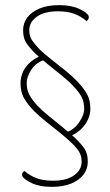

<svg xmlns="http://www.w3.org/2000/svg" viewBox="-20 -724 430 748"><path d="M253 -193 240 -209Q270 -220 289 -248.5Q308 -277 308 -299Q308 -328 297.5 -347Q287 -366 267 -387Q251 -405 223.5 -427.5Q196 -450 167 -473Q138 -496 119 -514Q94 -539 82 -557.5Q70 -576 70 -606Q70 -634 86.5 -656Q103 -678 134.5 -691Q166 -704 211 -704Q258 -704 289.5 -689Q321 -674 325 -662Q326 -660 326 -657Q326 -653 324 -649Q322 -645 317 -642Q296 -660 270 -670Q244 -680 205 -680Q153 -680 123.5 -659Q94 -638 94 -606Q94 -583 104.5 -567.5Q115 -552 134 -532Q150 -516 177.5 -494.5Q205 -473 233.5 -450Q262 -427 280 -408Q306 -381 319 -357.5Q332 -334 332 -300Q332 -280 323.5 -260Q315 -240 297.5 -222.5Q280 -205 253 -193ZM181 4Q134 4 103 -11Q72 -26 67 -38Q66 -40 66 -41Q66 -42 66 -43Q66 -52 75 -58Q96 -40 122 -30Q148 -20 187 -20Q239 -20 268.5 -41Q298 -62 298 -94Q298 -117 288 -133Q278 -149 258 -168Q242 -184 214.5 -206Q187 -228 159 -250.5Q131 -273 112 -292Q86 -319 73 -342.5Q60 -366 60 -400Q60 -420 67.5 -439.5Q75 -459 92 -476Q109 -493 135 -505L148 -489Q118 -478 101 -451Q84 -424 84 -401Q84 -373 95 -353.5Q106 -334 125 -313Q141 -296 169 -273Q197 -250 225.5 -227Q254 -204 273 -186Q299 -161 310.5 -142.5Q322 -124 322 -94Q322 -66 305.5 -44Q289 -22 257.5 -9Q226 4 181 4Z"/></svg>

Font: Yanone Kaffeesatz ExtraLight ExtraLight
Style: Regular
Weight: 250
Version: Version 2.003